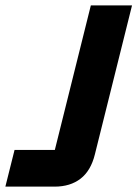

<svg xmlns="http://www.w3.org/2000/svg" viewBox="-55 -695 512 715"><path d="M-35 0 -0.8 -136.7H149.2L283.3 -675H436.7L298.3 -120Q283.3 -59.2 245 -29.6Q206.7 0 148.3 0Z"/></svg>

Font: Funnel Sans ExtraBold
Style: Italic
Weight: 800
Italic angle: -14.036°
Version: Version 1.000; Beta; Release 5; Build 24; ttfautohint (v1.8.